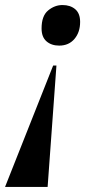

<svg xmlns="http://www.w3.org/2000/svg" viewBox="-41 -563 411 762"><path d="M183 -303 148 179H-21L170 -303ZM207 -543Q238 -543 257.5 -526.5Q277 -510 277 -476Q277 -435 254.5 -408.5Q232 -382 194 -382Q163 -382 143.5 -399Q124 -416 124 -450Q124 -500 150 -521.5Q176 -543 207 -543Z"/></svg>

Font: Noto Serif Display ExtraCondensed ExtraBold
Style: Italic
Weight: 800
Width: 2
Italic angle: -12°
Designer: Monotype Design Team
Foundry: Monotype Imaging Inc.
Version: Version 2.009